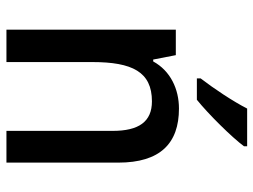

<svg xmlns="http://www.w3.org/2000/svg" viewBox="-118 -688 806 611"><g transform="rotate(90 285.5 -383.0)"><path d="M446 -756V-766H326C303 -721 263 -661 230 -618V-606H298C344 -643 418 -718 446 -756ZM326 -549C264 -549 206 -522 176 -467H170L156 -539H75V0H178V-273C178 -400 209 -463 303 -463C368 -463 397 -421 397 -338V0H498V-356C498 -489 437 -549 326 -549Z"/></g></svg>

Font: Noto Sans Devanagari UI SemiCondensed Medium
Style: Regular
Weight: 500
Width: 4
Designer: Jelle Bosma - Monotype Design Team
Foundry: Monotype Imaging Inc.
Version: Version 2.004